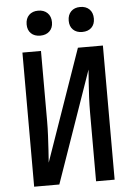

<svg xmlns="http://www.w3.org/2000/svg" viewBox="-62 -995 724 1041"><g transform="rotate(-5 300.0 -474.5)"><path d="M81 0V-730H182V-347Q182 -311 180 -269.5Q178 -228 175.5 -189Q173 -150 171 -123L383 -730H519V0H418V-377Q418 -413 420 -456Q422 -499 425 -539Q428 -579 430 -607L218 0ZM414 -813Q383 -813 364.5 -831Q346 -849 346 -880Q346 -912 364.5 -930.5Q383 -949 414 -949Q446 -949 464.5 -930.5Q483 -912 483 -880Q483 -849 464.5 -831Q446 -813 414 -813ZM186 -813Q154 -813 135.5 -831Q117 -849 117 -880Q117 -912 135.5 -930.5Q154 -949 186 -949Q217 -949 236 -930.5Q255 -912 255 -880Q255 -849 236 -831Q217 -813 186 -813Z"/></g></svg>

Font: JetBrains Mono SemiBold
Style: Regular
Weight: 472
Monospace: yes
Designer: Philipp Nurullin, Konstantin Bulenkov
Foundry: JetBrains
Version: Version 2.305; ttfautohint (v1.8.4.7-5d5b)